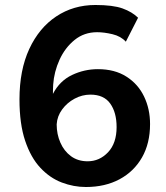

<svg xmlns="http://www.w3.org/2000/svg" viewBox="-20 -734 663 769"><path d="M324 15Q275 15 227.5 -3Q180 -21 141.8 -61.8Q103.5 -102.5 80.8 -170Q58 -237.5 58 -336Q58 -453 97.2 -537.8Q136.5 -622.5 205.2 -668.2Q274 -714 362 -714Q432.5 -714 470.8 -700.2Q509 -686.5 533 -663L484 -567Q464 -589 430.5 -597Q397 -605 369 -605Q317 -605 278.8 -574Q240.5 -543 218.5 -494.8Q196.5 -446.5 193 -395Q192.5 -384.5 192.2 -375.5Q192 -366.5 192 -358Q219 -410 268.2 -433.5Q317.5 -457 372 -457Q439.5 -457 486.2 -427.2Q533 -397.5 557 -347.5Q581 -297.5 581 -237Q581 -160 548.8 -103.5Q516.5 -47 458.8 -16Q401 15 324 15ZM331 -88Q378.5 -88 412.8 -124.2Q447 -160.5 447 -225Q447 -283.5 421.5 -319.2Q396 -355 342 -355Q309 -355 278.8 -338.8Q248.5 -322.5 228.8 -295.5Q209 -268.5 207 -236Q207 -196.5 221.8 -162.8Q236.5 -129 264.2 -108.5Q292 -88 331 -88Z"/></svg>

Font: Alatsi
Style: Regular
Weight: 400
Designer: Spyros Zevelakis, Eben Sorkin
Foundry: www.sorkintype.com
Version: Version 1.008; ttfautohint (v1.8.4.7-5d5b)